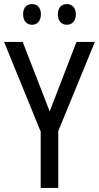

<svg xmlns="http://www.w3.org/2000/svg" viewBox="-20 -1012 484 939"><path d="M93 -942C93 -908 112 -891 137 -891C161 -891 180 -908 180 -942C180 -976 161 -992 137 -992C112 -992 93 -977 93 -942ZM263 -942C263 -908 282 -891 307 -891C331 -891 351 -908 351 -942C351 -976 331 -992 307 -992C283 -992 263 -977 263 -942ZM223 -467 91 -807H0L179 -368V-93H265V-371L444 -807H354Z"/></svg>

Font: Noto Sans Kannada UI Condensed
Style: Regular
Weight: 400
Width: 3
Designer: Jelle Bosma - Monotype Design Team
Foundry: Monotype Imaging Inc.
Version: Version 2.005